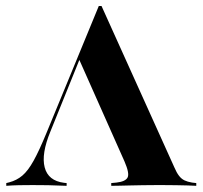

<svg xmlns="http://www.w3.org/2000/svg" viewBox="-30 -601 655 621"><path d="M298.4 -581.5 533.9 -59.7Q541.1 -42.7 548.8 -32.7Q556.5 -22.6 566.5 -17.7Q576.6 -12.9 591.1 -10.5L604.8 -8.9V0Q593.5 -0.8 577 -1.2Q560.5 -1.6 539.5 -2Q518.5 -2.4 495.2 -2.4H483.1H477.4Q453.2 -2.4 431.5 -2Q409.7 -1.6 390.7 -1.2Q371.8 -0.8 356.5 -0.4Q341.1 0 329.8 0V-8.9L346.8 -10.5Q375.8 -13.7 382.7 -27Q389.5 -40.3 372.6 -79L223.4 -414.5L235.5 -429L133.1 -175.8Q103.2 -103.2 114.5 -59.7Q125.8 -16.1 177.4 -9.7L185.5 -8.9V0Q151.6 -1.6 125.8 -2Q100 -2.4 75 -2.4Q50 -2.4 30.6 -2Q11.3 -1.6 -9.7 0V-8.9L0 -11.3Q24.2 -17.7 42.3 -33.1Q60.5 -48.4 78.6 -81Q96.8 -113.7 121 -172.6L289.5 -581.5Z"/></svg>

Font: Playfair 144pt SemiCondensed ExtraBold
Style: Regular
Weight: 800
Width: 4
Designer: Claus Eggers Sørensen
Foundry: Claus Eggers Sørensen
Version: Version 2.203